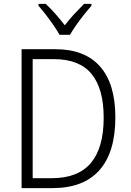

<svg xmlns="http://www.w3.org/2000/svg" viewBox="-20 -967 671 987"><path d="M573 -364Q573 -184 491 -92Q409 0 250 0H91V-714H265Q416 -714 494.5 -625Q573 -536 573 -364ZM513 -362Q513 -511 450.5 -587Q388 -663 257 -663H148V-51H246Q381 -51 447 -129Q513 -207 513 -362ZM286 -788Q274 -810 255 -837.5Q236 -865 215.5 -891.5Q195 -918 178 -937V-947H215Q239 -925 265 -895.5Q291 -866 313 -837Q336 -867 361 -894Q386 -921 412 -947H450V-937Q432 -917 411 -890.5Q390 -864 371 -837Q352 -810 340 -788Z"/></svg>

Font: Noto Sans Sinhala SemiCondensed Light
Style: Regular
Weight: 300
Width: 4
Designer: Jelle Bosma - Monotype Design Team
Foundry: Monotype Imaging Inc.
Version: Version 2.006; ttfautohint (v1.8.4.7-5d5b)